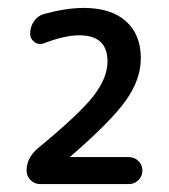

<svg xmlns="http://www.w3.org/2000/svg" viewBox="-20 -756 425 484"><path d="M81 -292Q67 -292 57 -302Q47 -312 47 -326Q47 -357 74 -381Q181 -469 216 -514.5Q251 -560 251 -601Q251 -667 180 -667Q143 -667 91 -647Q78 -642 67 -650Q56 -658 56 -671Q56 -689 66 -703Q76 -717 92 -721Q147 -736 191 -736Q260 -736 297.5 -702.5Q335 -669 335 -609Q335 -556 297.5 -503Q260 -450 157 -361Q156 -361 156 -360H157H305Q319 -360 329 -350Q339 -340 339 -326Q339 -312 329 -302Q319 -292 305 -292Z"/></svg>

Font: Rounded Mplus 1c Medium
Style: Regular
Weight: 500
Version: Version 1.059.20150529